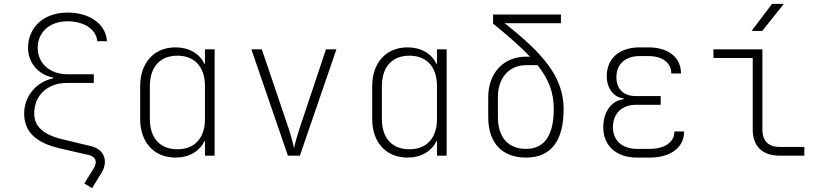

<svg xmlns="http://www.w3.org/2000/svg" viewBox="-20 -805 4240 993"><path d="M329 -695C415 -695 478 -653 483 -592H533C528 -680 445 -740 329 -740C208 -740 125 -665 125 -557C125 -481 178 -418 255 -404V-400C166 -381 105 -306 105 -218C105 -125 164 -67 288 -38L440 -3C475 5 485 33 465 65L416 144L456 168L505 89C542 29 519 -33 451 -49L301 -85C203 -109 157 -152 157 -218C157 -312 226 -376 326 -376H465V-421H329C238 -421 175 -477 175 -558C175 -639 238 -695 329 -695Z M887 10C958 10 1012 -22 1037 -75H1040V0H1090V-550H1040V-475H1037C1012 -528 958 -560 887 -560C777 -560 705 -480 705 -360V-189C705 -69 777 10 887 10ZM897 -33C808 -33 755 -91 755 -189V-360C755 -458 808 -517 897 -517C988 -517 1040 -458 1040 -360V-189C1040 -91 987 -33 897 -33Z M1469 0H1531L1720 -550H1666L1529 -140C1517 -104 1505 -62 1501 -39C1496 -62 1485 -104 1473 -140L1334 -550H1280Z M2087 10C2158 10 2212 -22 2237 -75H2240V0H2290V-550H2240V-475H2237C2212 -528 2158 -560 2087 -560C1977 -560 1905 -480 1905 -360V-189C1905 -69 1977 10 2087 10ZM2097 -33C2008 -33 1955 -91 1955 -189V-360C1955 -458 2008 -517 2097 -517C2188 -517 2240 -458 2240 -360V-189C2240 -91 2187 -33 2097 -33Z M2701 10C2829 10 2895 -76 2895 -240C2895 -407 2789 -528 2590 -685H2881V-730H2530V-683C2611 -617 2674 -562 2721 -512H2701C2584 -512 2505 -427 2505 -302V-200C2505 -66 2576 10 2701 10ZM2701 -35C2608 -35 2555 -95 2555 -200V-302C2555 -404 2614 -468 2701 -468H2760C2819 -394 2844 -326 2844 -240C2844 -105 2795 -35 2701 -35Z M3340 10C3449 10 3518 -42 3518 -125H3468C3468 -70 3419 -35 3340 -35H3275C3198 -35 3150 -78 3150 -147C3150 -218 3196 -263 3270 -263H3397V-308H3270C3202 -308 3168 -346 3168 -407C3168 -473 3214 -515 3288 -515H3334C3406 -515 3452 -480 3452 -425H3502C3502 -508 3437 -560 3334 -560H3288C3184 -560 3118 -503 3118 -411C3118 -348 3154 -301 3206 -296V-292C3143 -286 3100 -227 3100 -147C3100 -51 3167 10 3275 10Z M3867 -645H3922L4034 -785H3973ZM4013 0H4140V-45H4013C3954 -45 3923 -76 3923 -135V-550H3670V-505H3873V-135C3873 -48 3923 0 4013 0Z"/></svg>

Font: JetBrains Mono Thin
Style: Regular
Weight: 100
Monospace: yes
Designer: Philipp Nurullin, Konstantin Bulenkov
Foundry: JetBrains
Version: Version 2.305